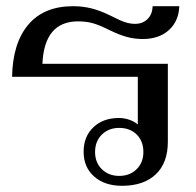

<svg xmlns="http://www.w3.org/2000/svg" viewBox="-20 -590 634 620"><path d="M250 -100Q250 -149 281.5 -179Q313 -209 364 -209Q382 -209 398.5 -203Q415 -197 425 -188V-342H19Q21 -451 71.5 -510.5Q122 -570 216 -570Q248 -570 277 -562.5Q306 -555 342 -537Q369 -523 385 -518Q401 -513 416 -513Q441 -513 456.5 -528.5Q472 -544 473 -570H559Q557 -521 525 -492.5Q493 -464 441 -464Q415 -464 390.5 -470.5Q366 -477 333 -493Q299 -510 278 -515.5Q257 -521 232 -521Q123 -521 117 -384H522V-132Q522 -64 483 -27Q444 10 374 10Q318 10 284 -20Q250 -50 250 -100ZM443 -99Q443 -134 421.5 -155.5Q400 -177 365 -177Q331 -177 309 -155.5Q287 -134 287 -99Q287 -65 309 -43.5Q331 -22 365 -22Q399 -22 421 -43.5Q443 -65 443 -99Z"/></svg>

Font: Fahkwang
Style: Regular
Weight: 400
Version: Version 1.000; ttfautohint (v1.6)